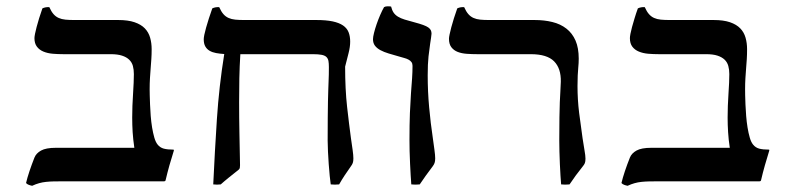

<svg xmlns="http://www.w3.org/2000/svg" viewBox="-20 -578 2503 612"><path d="M137.2 -555.2Q143.6 -541 150.6 -533Q157.7 -524.9 167 -520.8Q176.3 -516.6 188.5 -515.4Q200.7 -514.2 217.3 -514.2H356.9Q388.2 -514.2 408.9 -507.1Q429.7 -500 441.7 -487.5Q453.6 -475.1 458.5 -458Q463.4 -440.9 463.4 -421.4Q463.4 -404.3 462.4 -389.6Q461.4 -375 460.2 -359.9Q459 -344.7 458 -328.6Q457 -312.5 457 -293Q457 -287.6 457.3 -274.4Q457.5 -261.2 458.3 -244.4Q459 -227.5 460.4 -208.5Q461.9 -189.5 464.8 -171.6Q467.8 -153.8 471.9 -139.4Q476.1 -125 482.4 -117.2Q490.2 -107.4 502.2 -104.2Q514.2 -101.1 532.7 -101.1Q534.7 -101.1 534.2 -98.1Q526.4 -73.2 520 -50.8Q513.7 -28.3 507.8 -3.4Q507.3 -1.5 505.9 -0.7Q504.4 0 502.9 0H183.1Q165.5 0 152.1 0.2Q138.7 0.5 127 1.7Q115.2 2.9 104.7 5.9Q94.2 8.8 82.5 14.2Q77.1 13.2 71.8 11.2Q66.4 9.3 63 5.4Q66.9 -11.2 74 -32.5Q81.1 -53.7 89.8 -75.7Q95.2 -89.4 110.8 -98.1Q126.5 -106.9 158.2 -106.9H408.2Q404.3 -133.3 402.8 -156.7Q401.4 -180.2 401.4 -203.1Q401.4 -221.2 402.1 -240.7Q402.8 -260.3 404.1 -278.8Q405.3 -297.4 406 -313.7Q406.7 -330.1 406.7 -341.8Q406.7 -356 403.6 -367.7Q400.4 -379.4 391.8 -387.7Q383.3 -396 369.1 -400.6Q355 -405.3 333 -405.3H182.1Q164.6 -405.3 147.9 -406.7Q131.3 -408.2 118.4 -413.6Q105.5 -418.9 97.7 -429.2Q89.8 -439.5 89.8 -456.5Q89.8 -460.9 91.6 -470.2Q93.3 -479.5 96.7 -491.9Q100.1 -504.4 104.7 -519.8Q109.4 -535.2 115.2 -551.3Q120.1 -553.7 126 -554.7Q131.8 -555.7 137.2 -555.2Z M678.7 -555.2Q685.1 -541 692.1 -533Q699.2 -524.9 708.5 -520.8Q717.8 -516.6 730 -515.4Q742.2 -514.2 758.8 -514.2H988.8Q1019.5 -514.2 1040.3 -509.8Q1061 -505.4 1073.5 -496.8Q1085.9 -488.3 1091.1 -475.3Q1096.2 -462.4 1096.2 -445.3Q1096.2 -428.7 1091.1 -408.9Q1085.9 -389.2 1080.1 -365.7Q1080.1 -293.5 1086.4 -237.1Q1092.8 -180.7 1098.6 -137.7Q1101.6 -117.2 1104 -100.1Q1106.4 -83 1106.4 -73.2Q1106.4 -64 1104.5 -58.6Q1102.5 -53.2 1098.1 -47.4Q1087.9 -33.2 1078.6 -19Q1069.3 -4.9 1061 9.8Q1047.4 11.2 1034.2 9.8Q1032.7 0.5 1031 -17.1Q1029.3 -34.7 1027.8 -54.9Q1026.4 -75.2 1025.4 -95.2Q1024.4 -115.2 1024.4 -129.9Q1024.4 -172.4 1024.7 -203.1Q1024.9 -233.9 1025.4 -255.6Q1025.9 -277.3 1026.4 -292Q1026.9 -306.6 1027.3 -317.4Q1027.8 -330.6 1028.1 -340.8Q1028.3 -351.1 1028.3 -364.3Q1028.3 -376 1026.9 -383.8Q1025.4 -391.6 1020.3 -396.5Q1015.1 -401.4 1004.9 -403.3Q994.6 -405.3 977.5 -405.3H746.1Q743.7 -367.2 742.9 -328.9Q742.2 -290.5 742.2 -252.4Q742.2 -202.1 743.2 -152.3Q744.1 -102.5 745.1 -51.3Q745.1 -46.9 744.4 -43Q743.7 -39.1 740.2 -36.6Q732.9 -30.8 724.6 -24.2Q716.3 -17.6 708.7 -11.5Q701.2 -5.4 694.6 0.2Q688 5.9 683.6 9.8Q671.4 11.2 659.7 9.8Q664.6 -95.2 671.4 -199Q678.2 -302.7 694.8 -405.8Q680.7 -406.7 668.7 -408.9Q656.7 -411.1 647.9 -416.3Q639.2 -421.4 634.3 -430.2Q629.4 -439 629.4 -453.1Q629.4 -457.5 631.3 -467.3Q633.3 -477.1 637 -490.2Q640.6 -503.4 645.8 -519.3Q650.9 -535.2 656.7 -551.3Q661.6 -553.7 667.5 -554.7Q673.3 -555.7 678.7 -555.2Z M1291 9.8Q1290 0 1289.1 -17.8Q1288.1 -35.6 1287.1 -55.9Q1286.1 -76.2 1285.6 -96.7Q1285.2 -117.2 1285.2 -131.8Q1285.2 -182.1 1286.6 -218Q1288.1 -253.9 1290 -280.8Q1292 -307.6 1293.5 -328.1Q1294.9 -348.6 1294.9 -368.2Q1294.9 -375.5 1291.5 -380.1Q1288.1 -384.8 1282.2 -387.9Q1276.4 -391.1 1268.8 -393.1Q1261.2 -395 1253.4 -397.5Q1234.4 -402.8 1219 -407.5Q1203.6 -412.1 1192.4 -418.2Q1181.2 -424.3 1175 -432.6Q1168.9 -440.9 1168.9 -453.1Q1168.9 -460 1172.1 -472.9Q1175.3 -485.8 1180.4 -500.7Q1185.5 -515.6 1191.9 -530.3Q1198.2 -544.9 1204.1 -555.2Q1208 -557.6 1214.6 -557.9Q1221.2 -558.1 1226.6 -557.1Q1229.5 -545.4 1234.6 -537.8Q1239.7 -530.3 1248.5 -524.9Q1257.3 -519.5 1270 -515.6Q1282.7 -511.7 1301.3 -506.8Q1317.9 -502.4 1328.6 -498.5Q1339.4 -494.6 1345.2 -490.5Q1351.1 -486.3 1353.3 -481.4Q1355.5 -476.6 1355.5 -470.7Q1355.5 -466.8 1354 -457.8Q1352.5 -448.7 1351.1 -438.5Q1348.6 -421.9 1345.9 -398.2Q1343.3 -374.5 1343.3 -337.9Q1343.3 -286.6 1347.9 -236.1Q1352.5 -185.5 1359.4 -139.6Q1362.3 -119.1 1364.7 -101.1Q1367.2 -83 1367.2 -73.2Q1367.2 -64 1365.2 -58.6Q1363.3 -53.2 1358.9 -47.4Q1348.1 -33.2 1337.2 -18.1Q1326.2 -2.9 1317.9 9.8Q1304.2 11.2 1291 9.8Z M1459.5 -555.2Q1465.8 -541 1472.9 -533Q1480 -524.9 1489.3 -520.8Q1498.5 -516.6 1510.7 -515.4Q1522.9 -514.2 1539.6 -514.2H1684.1Q1714.8 -514.2 1740.7 -507.8Q1766.6 -501.5 1785.4 -486.8Q1804.2 -472.2 1814.5 -448.7Q1824.7 -425.3 1824.7 -391.1Q1824.7 -377 1823.2 -362.3Q1822.3 -351.1 1821.5 -337.6Q1820.8 -324.2 1820.8 -303.7Q1820.8 -260.7 1825.9 -219Q1831.1 -177.2 1836.9 -137.7Q1839.8 -117.2 1843 -99.6Q1846.2 -82 1846.2 -72.3Q1846.2 -63 1844.2 -58.1Q1842.3 -53.2 1837.4 -47.4Q1826.7 -34.2 1815.4 -18.8Q1804.2 -3.4 1795.4 9.8Q1781.7 11.2 1768.6 9.8Q1767.6 0.5 1766.6 -17.1Q1765.6 -34.7 1764.6 -54.9Q1763.7 -75.2 1763.2 -95.2Q1762.7 -115.2 1762.7 -129.9Q1762.7 -175.8 1763.2 -204.3Q1763.7 -232.9 1764.4 -252.2Q1765.1 -271.5 1766.1 -285.6Q1767.1 -299.8 1767.6 -317.4Q1768.6 -359.9 1746.1 -382.6Q1723.6 -405.3 1671.9 -405.3H1501.5Q1483.9 -405.3 1467.5 -406.5Q1451.2 -407.7 1438.7 -412.6Q1426.3 -417.5 1418.7 -427.5Q1411.1 -437.5 1411.1 -454.6Q1411.1 -459 1413.1 -468.5Q1415 -478 1418.5 -491Q1421.9 -503.9 1426.8 -519.5Q1431.6 -535.2 1437.5 -551.3Q1442.4 -553.7 1448.2 -554.7Q1454.1 -555.7 1459.5 -555.2Z M2035.2 -555.2Q2041.5 -541 2048.6 -533Q2055.7 -524.9 2064.9 -520.8Q2074.2 -516.6 2086.4 -515.4Q2098.6 -514.2 2115.2 -514.2H2254.9Q2286.1 -514.2 2306.9 -507.1Q2327.6 -500 2339.6 -487.5Q2351.6 -475.1 2356.4 -458Q2361.3 -440.9 2361.3 -421.4Q2361.3 -404.3 2360.4 -389.6Q2359.4 -375 2358.2 -359.9Q2356.9 -344.7 2356 -328.6Q2355 -312.5 2355 -293Q2355 -287.6 2355.2 -274.4Q2355.5 -261.2 2356.2 -244.4Q2356.9 -227.5 2358.4 -208.5Q2359.9 -189.5 2362.8 -171.6Q2365.7 -153.8 2369.9 -139.4Q2374 -125 2380.4 -117.2Q2388.2 -107.4 2400.1 -104.2Q2412.1 -101.1 2430.7 -101.1Q2432.6 -101.1 2432.1 -98.1Q2424.3 -73.2 2418 -50.8Q2411.6 -28.3 2405.8 -3.4Q2405.3 -1.5 2403.8 -0.7Q2402.3 0 2400.9 0H2081.1Q2063.5 0 2050 0.2Q2036.6 0.5 2024.9 1.7Q2013.2 2.9 2002.7 5.9Q1992.2 8.8 1980.5 14.2Q1975.1 13.2 1969.7 11.2Q1964.4 9.3 1960.9 5.4Q1964.8 -11.2 1971.9 -32.5Q1979 -53.7 1987.8 -75.7Q1993.2 -89.4 2008.8 -98.1Q2024.4 -106.9 2056.2 -106.9H2306.2Q2302.2 -133.3 2300.8 -156.7Q2299.3 -180.2 2299.3 -203.1Q2299.3 -221.2 2300 -240.7Q2300.8 -260.3 2302 -278.8Q2303.2 -297.4 2304 -313.7Q2304.7 -330.1 2304.7 -341.8Q2304.7 -356 2301.5 -367.7Q2298.3 -379.4 2289.8 -387.7Q2281.2 -396 2267.1 -400.6Q2252.9 -405.3 2231 -405.3H2080.1Q2062.5 -405.3 2045.9 -406.7Q2029.3 -408.2 2016.4 -413.6Q2003.4 -418.9 1995.6 -429.2Q1987.8 -439.5 1987.8 -456.5Q1987.8 -460.9 1989.5 -470.2Q1991.2 -479.5 1994.6 -491.9Q1998 -504.4 2002.7 -519.8Q2007.3 -535.2 2013.2 -551.3Q2018.1 -553.7 2023.9 -554.7Q2029.8 -555.7 2035.2 -555.2Z"/></svg>

Font: Federov2
Style: Regular
Weight: 400
Designer: Olexa M. Volochay | Cyreal.org
Foundry: Olexa M. Volochay | Cyreal.org
Version: Version 1.000